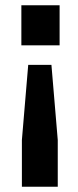

<svg xmlns="http://www.w3.org/2000/svg" viewBox="-20 -543 297 728"><path d="M175 -297 199 -12V165H63V-12L87 -297ZM206 -523V-371H61V-523Z"/></svg>

Font: Techna Sans
Style: Regular
Weight: 400
Designer: Carl Enlund
Version: Version 1.003